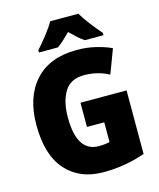

<svg xmlns="http://www.w3.org/2000/svg" viewBox="-134 -1022 936 1127"><g transform="rotate(-15 333.5 -458.5)"><path d="M280 -927Q263 -896 228 -851.5Q193 -807 169 -781V-767H284Q303 -780 322 -797.5Q341 -815 365 -839Q388 -816 408 -798Q428 -780 448 -767H561V-781Q533 -813 502 -853Q471 -893 451 -927ZM328 -272H433V-152Q403 -145 367 -145Q234 -145 234 -354Q234 -451 270.5 -510.5Q307 -570 389 -570Q472 -570 540 -533L595 -679Q555 -698 501 -711Q447 -724 386 -724Q221 -724 132.5 -626.5Q44 -529 44 -359Q44 -176 127.5 -83Q211 10 354 10Q423 10 488 -1.5Q553 -13 608 -33V-419H328Z"/></g></svg>

Font: Noto Sans UI SemiCondensed Black
Style: Regular
Weight: 900
Width: 4
Designer: Monotype Design Team
Foundry: Monotype Imaging Inc.
Version: 1.001